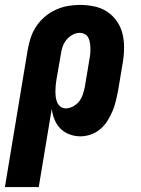

<svg xmlns="http://www.w3.org/2000/svg" viewBox="-56 -548 576 783"><path d="M102 215H-36L57 -345Q61 -369 69 -393.5Q77 -418 91.5 -440Q106 -462 126.5 -479.5Q147 -497 171 -508Q195 -519 220 -523.5Q245 -528 269 -528Q299 -528 328 -522Q357 -516 380 -501Q403 -486 419.5 -463Q436 -440 443 -412.5Q450 -385 450 -355Q450 -325 445 -295L425 -175Q421 -155 416 -134.5Q411 -114 402.5 -94Q394 -74 382 -55Q370 -36 353 -21.5Q336 -7 314.5 0.5Q293 8 272 8Q249 8 227.5 0Q206 -8 190.5 -23.5Q175 -39 166.5 -60Q158 -81 155 -104ZM212 -106Q227 -106 242 -114Q257 -122 267 -135Q277 -148 282 -163.5Q287 -179 290 -194L310 -314Q312 -325 312.5 -335.5Q313 -346 312.5 -356.5Q312 -367 310 -377Q308 -387 303.5 -395.5Q299 -404 289.5 -409Q280 -414 269 -414Q254 -414 239.5 -406Q225 -398 214.5 -385Q204 -372 199 -356.5Q194 -341 192 -326L174 -222Q172 -210 171 -198.5Q170 -187 170 -175Q170 -163 171.5 -151.5Q173 -140 177.5 -130Q182 -120 191 -113Q200 -106 212 -106Z"/></svg>

Font: Iosevka Heavy
Style: Italic
Weight: 900
Italic angle: -9°
Monospace: yes
Designer: Belleve Invis
Foundry: Belleve Invis
Version: Version 32.5.0; ttfautohint (v1.8.4)